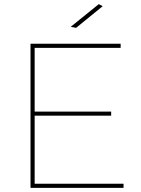

<svg xmlns="http://www.w3.org/2000/svg" viewBox="-20 -911 684 931"><path d="M459 -891 478 -881 349 -776 323 -781ZM128 -699H565V-679H148V-370H519V-350H148V-20H579V0H128Z"/></svg>

Font: TypoPRO Montserrat
Style: Regular
Weight: 250
Designer: Julieta Ulanovsky
Foundry: Julieta Ulanovsky
Version: Version 6.001